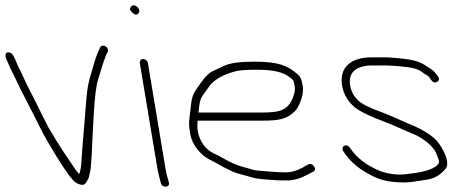

<svg xmlns="http://www.w3.org/2000/svg" viewBox="-40 -694 1765 713"><path d="M-15.7 -472.7C-11.8 -464.5 -9.1 -458.5 -7.7 -454.7C-0.4 -435.3 9.5 -420.1 21.3 -394C35.8 -361.7 72.3 -294.1 87.4 -263L112.9 -212C130.9 -175 203.7 -53.7 229.5 -27C234.7 -19.7 243.1 -13.9 254.7 -9.6C277.9 -1 281 -19.9 287.7 -30.5C291.6 -36.6 290.1 -41 293.7 -52.5C296.3 -60.8 298.5 -82.5 300.5 -117.4C302.1 -152.3 304.2 -202.2 308 -267.2C311.7 -332.1 317 -375.6 323.9 -397.5C337 -439.3 337.7 -446.6 354.5 -491L359.9 -501C367.5 -518 340.2 -534.3 332 -518L326.9 -507C319.8 -491.9 313.2 -473.2 307.2 -451C299.1 -421 295.3 -416 287.3 -378.1C282.8 -356.8 278.9 -309.9 273.6 -237.6C267.3 -165.2 263.6 -118.1 262.5 -96.2C261.4 -74.4 258.5 -58 253.8 -47C245.2 -58.2 243.2 -59.7 233.7 -74C201.2 -122.6 183.7 -146 139.2 -222L113.9 -272C97.1 -306.6 82.4 -335.8 70 -359.5C49.9 -397.9 45.7 -413.1 29.4 -443.5C22.6 -456 12 -491.4 0.7 -497C-18.5 -506.6 -24.4 -491 -15.7 -472.7Z M479.2 -460 544.2 -70C545.6 -61.3 547.5 -52.4 549.9 -43.2L557.7 -13C564 6.1 593.2 1.7 587 -17L584.3 -27C580.7 -37 577.3 -51.3 574.2 -70L509.2 -460C507.9 -467.9 499.7 -475 491.7 -475C483.8 -475 477.9 -467.9 479.2 -460ZM447 -669.7C441.1 -662.6 442 -655.7 449.8 -649C459.5 -638.3 467.6 -636.8 474 -644.5C486.7 -659.7 459.1 -684.2 447 -669.7Z M697 -276C699.2 -294 700 -310.8 705.4 -325.8C707.9 -333 718.2 -348.4 736 -372C754.3 -398.4 789.5 -417.8 837.4 -430C850.4 -433.3 875.4 -435 912.2 -435C958.1 -435 1004.8 -430.6 1032.4 -409.5C1049.4 -396.5 1050.4 -397.7 1054.3 -374C1056 -364 1055.3 -354.3 1052.1 -345C1043.7 -315.5 1030.2 -296.5 1011.6 -288C999 -280 973 -276 929 -276ZM694 -246H934C993.8 -246 1023.6 -250.8 1053.9 -279.7C1070 -295 1089.7 -341.8 1084.4 -373.7C1078.8 -407.2 1074.3 -412.1 1049.9 -430.5C1012.7 -458.5 970.1 -465 901.1 -465C850.9 -465 815.1 -460 793.7 -450.1C777.8 -442.7 762.1 -435.4 746.7 -428.2C723.6 -415.3 705.3 -385.2 691.5 -366C675.5 -343.7 671.3 -329.4 667.8 -291.5C664.1 -252.3 658.4 -243.6 665.9 -199C670.6 -170.4 685.2 -144.5 709.6 -121.5C728.9 -103.2 751.3 -96.2 772.1 -83.5C788.6 -73.4 803.9 -66.4 823.4 -57.1C842 -48.6 880.1 -40.4 900.6 -33.8C911.3 -30.3 944.4 -27.1 999.8 -24H1028.6C1051.3 -24 1076.1 -31.3 1102.9 -46L1122.3 -56C1131 -60.8 1132.2 -67.6 1125.9 -76.5C1115.2 -91.4 1104.4 -84.5 1084.6 -72C1062.6 -60 1041.9 -54 1022.4 -54C986.7 -54 951.2 -57.9 923 -60C896.3 -62 895.4 -66.1 863.2 -73.9C844.1 -78.5 816.1 -90.3 782.8 -109.5C774.6 -114.5 766.6 -118.7 758.7 -122C724.6 -136.4 701 -168.2 694.4 -207.5C691.3 -226.7 693.6 -233.5 694 -246Z M1230.2 -377C1234.8 -349.4 1247.2 -325.4 1267.2 -305C1280.8 -289.2 1315.8 -269.2 1379.8 -245C1421.6 -229.9 1452.9 -213.1 1502.3 -193.3C1527.6 -181.5 1567.5 -154.2 1579.4 -125.6C1585.7 -110.5 1589.1 -101.5 1589.6 -98.5C1590.1 -95.5 1590.3 -92.3 1590.2 -89C1578.8 -69.4 1545.3 -56.1 1482 -49C1445.2 -42.7 1409.1 -45.7 1373.7 -58C1321.7 -79 1283.8 -108.3 1258.7 -146C1246.8 -163.8 1223 -150.1 1235 -132C1264.5 -87.9 1296.1 -64.1 1347.6 -38.3C1369.6 -27.3 1395.9 -20.6 1422.9 -18.2C1480.7 -13.1 1497 -20.2 1545.5 -26.9C1566.2 -30.2 1583.3 -37.7 1596.7 -49.4C1615.7 -66 1623.9 -72.9 1619.8 -97.5C1615.9 -120.8 1597 -153.9 1582.5 -170.6C1563.4 -192.7 1526.3 -213.1 1500.5 -225C1468.5 -237.5 1425.8 -258.4 1390.9 -272C1328.5 -294.5 1297.3 -311.5 1288.2 -323C1273.2 -337.5 1263.8 -355.5 1260.2 -377C1252.4 -424 1281.3 -451 1343.1 -451H1394.7C1401.9 -451 1409.1 -450.7 1416.5 -450C1455 -446.5 1502.3 -445.4 1525.1 -428C1534.7 -420.7 1542.4 -415.7 1548.2 -413C1550.4 -411.7 1552.9 -409 1555.6 -405L1562.1 -396C1574.3 -377.6 1599 -393.9 1586.7 -410L1579.1 -420C1567.7 -435.2 1558.7 -438.5 1544.4 -448C1514.6 -469.5 1482.2 -473.7 1437.6 -478L1414.5 -480C1406.7 -480.7 1398.5 -481 1389.7 -481H1338.1C1261.1 -481 1219.5 -441.5 1230.2 -377Z"/></svg>

Font: MewTooHand
Style: WideLta
Weight: 400
Designer: Mew Too, Robert Jablonski
Version: Version 0.77